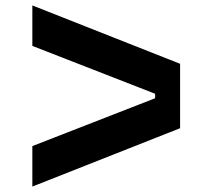

<svg xmlns="http://www.w3.org/2000/svg" viewBox="-20 -707 790 714"><path d="M100.3 -163.7 556.9 -341.7V-358.3L100.3 -536.3V-686.8L649.7 -469.8V-230.2L100.3 -13.2Z"/></svg>

Font: Martian Mono VF sWd Rg
Style: Regular
Weight: 400
Width: 6
Monospace: yes
Designer: Roman Shamin
Foundry: Evil Martians
Version: Version 1.100